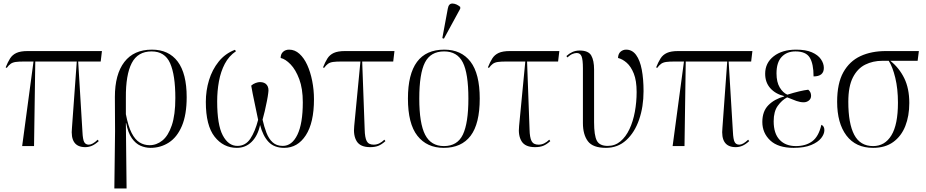

<svg xmlns="http://www.w3.org/2000/svg" viewBox="-20 -824 5221 1083"><path d="M105 0 169 -477H117Q86 -477 68.5 -474.5Q51 -472 40 -464Q29 -456 18 -441L12 -444Q24 -474 37 -494.5Q50 -515 73 -525.5Q96 -536 136 -536H555L548 -477H421L445 -81Q447 -37 455 -22.5Q463 -8 481 -8Q502 -8 531 -36L537 -28Q516 -9 498 -1.5Q480 6 461 6Q374 6 386 -104L413 -477H179L172 0Z M625 239 629 -83 628 -277Q628 -405 681.5 -474.5Q735 -544 837 -544Q932 -544 982.5 -476.5Q1033 -409 1033 -276Q1033 -177 1006 -113.5Q979 -50 932.5 -20Q886 10 829 10Q800 10 772.5 -2Q745 -14 723.5 -44.5Q702 -75 692 -129H690L694 239ZM824 -5Q863 -5 896 -31.5Q929 -58 949 -117Q969 -176 969 -271Q969 -401 939.5 -467.5Q910 -534 835 -534Q757 -534 723 -468Q689 -402 690 -273V-180Q703 -112 722.5 -74Q742 -36 767.5 -20.5Q793 -5 824 -5Z M1316 10Q1240 10 1190.5 -53Q1141 -116 1141 -249Q1141 -313 1159 -372Q1177 -431 1213.5 -476.5Q1250 -522 1305 -543L1311 -535Q1271 -508 1248 -464Q1225 -420 1215 -365.5Q1205 -311 1205 -252Q1205 -120 1236.5 -60.5Q1268 -1 1319 -1Q1365 -1 1392 -41.5Q1419 -82 1436 -148Q1425 -203 1415 -249Q1405 -295 1397 -341Q1408 -351 1422 -356Q1436 -361 1446 -361Q1473 -361 1485.5 -344.5Q1498 -328 1493 -299Q1491 -281 1485.5 -253.5Q1480 -226 1473.5 -197.5Q1467 -169 1461 -149Q1470 -109 1483 -75Q1496 -41 1518 -21Q1540 -1 1575 -1Q1627 -1 1657.5 -64Q1688 -127 1688 -247Q1688 -324 1668 -377.5Q1648 -431 1619 -461Q1590 -491 1563 -497Q1563 -519 1576.5 -531.5Q1590 -544 1611 -544Q1643 -544 1669 -520.5Q1695 -497 1713 -457.5Q1731 -418 1741 -367.5Q1751 -317 1751 -264Q1751 -132 1705 -61Q1659 10 1583 10Q1527 10 1495 -23.5Q1463 -57 1447 -119Q1434 -58 1399.5 -24Q1365 10 1316 10Z M2068 6Q2013 6 1992.5 -26.5Q1972 -59 1978 -113L2013 -477H1907Q1876 -477 1858.5 -474.5Q1841 -472 1830 -464Q1819 -456 1808 -441L1802 -444Q1814 -474 1827 -494.5Q1840 -515 1863 -525.5Q1886 -536 1926 -536H2205L2198 -477H2023L2037 -94Q2038 -48 2048.5 -28Q2059 -8 2088 -8Q2105 -8 2120 -15.5Q2135 -23 2148 -36L2154 -28Q2133 -9 2114 -1.5Q2095 6 2068 6Z M2483 10Q2388 10 2334.5 -58Q2281 -126 2281 -268Q2281 -544 2486 -544Q2582 -544 2634 -476Q2686 -408 2686 -268Q2686 -126 2634.5 -58Q2583 10 2483 10ZM2484 0Q2560 0 2591 -65Q2622 -130 2622 -268Q2622 -410 2590.5 -472Q2559 -534 2485 -534Q2409 -534 2377 -471.5Q2345 -409 2345 -268Q2345 -128 2378 -64Q2411 0 2484 0ZM2484 -606 2475 -609 2506 -776Q2511 -805 2533 -804Q2555 -803 2576 -785V-775Z M2998 6Q2943 6 2922.5 -26.5Q2902 -59 2908 -113L2943 -477H2837Q2806 -477 2788.5 -474.5Q2771 -472 2760 -464Q2749 -456 2738 -441L2732 -444Q2744 -474 2757 -494.5Q2770 -515 2793 -525.5Q2816 -536 2856 -536H3135L3128 -477H2953L2967 -94Q2968 -48 2978.5 -28Q2989 -8 3018 -8Q3035 -8 3050 -15.5Q3065 -23 3078 -36L3084 -28Q3063 -9 3044 -1.5Q3025 6 2998 6Z M3398 10Q3324 10 3296 -27.5Q3268 -65 3268 -130V-439Q3268 -487 3260.5 -506Q3253 -525 3233 -525Q3223 -525 3210 -520Q3197 -515 3180 -500L3175 -508Q3190 -522 3208.5 -530.5Q3227 -539 3249 -539Q3299 -539 3315 -511Q3331 -483 3331 -432V-135Q3331 -60 3346.5 -30.5Q3362 -1 3408 -1Q3449 -1 3479.5 -26.5Q3510 -52 3530.5 -95.5Q3551 -139 3561 -193.5Q3571 -248 3571 -305Q3571 -369 3555 -409Q3539 -449 3515 -470Q3491 -491 3466 -497Q3467 -521 3480.5 -532.5Q3494 -544 3512 -544Q3546 -544 3568 -514Q3590 -484 3600 -431Q3610 -378 3610 -310Q3610 -222 3585 -149.5Q3560 -77 3512.5 -33.5Q3465 10 3398 10Z M3774 0 3838 -477H3786Q3755 -477 3737.5 -474.5Q3720 -472 3709 -464Q3698 -456 3687 -441L3681 -444Q3693 -474 3706 -494.5Q3719 -515 3742 -525.5Q3765 -536 3805 -536H4224L4217 -477H4090L4114 -81Q4116 -37 4124 -22.5Q4132 -8 4150 -8Q4171 -8 4200 -36L4206 -28Q4185 -9 4167 -1.5Q4149 6 4130 6Q4043 6 4055 -104L4082 -477H3848L3841 0Z M4457 10Q4369 10 4324.5 -32Q4280 -74 4280 -136Q4280 -196 4314 -230.5Q4348 -265 4403 -280V-282Q4354 -294 4325 -326.5Q4296 -359 4296 -408Q4296 -469 4344 -506.5Q4392 -544 4471 -544Q4525 -544 4559.5 -529Q4594 -514 4610.5 -490Q4627 -466 4627 -441Q4627 -393 4569 -393Q4569 -464 4547.5 -499Q4526 -534 4467 -534Q4418 -534 4389 -503Q4360 -472 4360 -410Q4360 -361 4378 -331Q4396 -301 4421 -290Q4495 -313 4539 -318Q4555 -305 4555 -284Q4555 -267 4542.5 -257Q4530 -247 4513 -247Q4494 -247 4472.5 -254.5Q4451 -262 4420 -275Q4390 -259 4367 -227Q4344 -195 4344 -140Q4344 -71 4377.5 -35.5Q4411 0 4469 0Q4525 0 4561.5 -27Q4598 -54 4613 -120Q4630 -113 4630 -90Q4630 -68 4612 -45Q4594 -22 4555.5 -6Q4517 10 4457 10Z M4905 10Q4807 10 4754.5 -59.5Q4702 -129 4702 -250Q4702 -354 4737 -416.5Q4772 -479 4833.5 -507.5Q4895 -536 4977 -536H5163L5156 -481H5002Q5052 -441 5080.5 -383Q5109 -325 5109 -243Q5109 -170 5086.5 -113Q5064 -56 5018.5 -23Q4973 10 4905 10ZM4905 0Q4971 0 5008 -60.5Q5045 -121 5045 -245Q5045 -323 5030 -385Q5015 -447 4993 -481H4956Q4904 -481 4860.5 -459.5Q4817 -438 4791 -387.5Q4765 -337 4765 -250Q4765 -127 4798.5 -63.5Q4832 0 4905 0Z"/></svg>

Font: Noto Serif Display SemiCondensed Light
Style: Regular
Weight: 300
Width: 4
Designer: Monotype Design Team
Foundry: Monotype Imaging Inc.
Version: Version 2.009